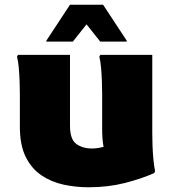

<svg xmlns="http://www.w3.org/2000/svg" viewBox="-20 -780 732 812"><path d="M354 12Q301 12 249.5 1Q198 -10 156 -38Q114 -66 89 -116Q64 -166 64 -244V-384Q64 -404 63 -434Q62 -464 59.5 -493Q57 -522 52 -540L56 -548H276V-248Q276 -191 302.5 -171.5Q329 -152 368 -152Q382 -152 394.5 -154Q407 -156 418 -159Q412 -189 412 -236V-384Q412 -404 411 -434Q410 -464 407.5 -493Q405 -522 400 -540L404 -548H624V-216Q624 -196 625 -165Q626 -134 629 -104Q632 -74 636 -56L632 -48Q578 -24 507.5 -6Q437 12 354 12ZM176 -604V-608L276 -760H416L516 -608V-604H404L346 -677L288 -604Z"/></svg>

Font: Kufam Black
Style: Regular
Weight: 900
Designer: Wael Morcos, Artur Schmal
Foundry: Original Type
Version: Version 1.301; ttfautohint (v1.8.3)